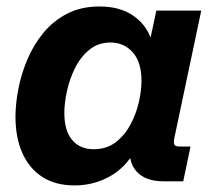

<svg xmlns="http://www.w3.org/2000/svg" viewBox="-20 -560 669 593"><path d="M210.4 12.7Q151.4 12.7 110.8 -13.4Q70.3 -39.6 49.1 -87.2Q27.8 -134.8 27.8 -199.2Q27.8 -238.8 36.6 -284.9Q45.4 -331.1 64.5 -376.2Q83.5 -421.4 114 -458.5Q144.5 -495.6 187.5 -517.8Q230.5 -540 287.6 -540Q353.5 -540 396 -508.5Q438.5 -477.1 452.1 -422.4L439.5 -418L462.9 -527.3H601.6L518.6 -134.3Q515.6 -119.1 518.6 -113.3Q521.5 -107.4 536.1 -107.4H568.4L545.9 0H485.4Q426.8 0 399.7 -32.7Q372.6 -65.4 384.3 -122.6L387.7 -141.6L408.2 -115.2Q377 -49.8 325 -18.6Q272.9 12.7 210.4 12.7ZM269.5 -99.1Q309.1 -99.1 337.2 -120.6Q365.2 -142.1 382.8 -175Q400.4 -208 408.7 -244.1Q417 -280.3 417 -310.1Q417 -368.2 389.9 -398.4Q362.8 -428.7 321.3 -428.7Q283.2 -428.7 256.1 -406.5Q229 -384.3 211.9 -350.1Q194.8 -315.9 186.8 -278.8Q178.7 -241.7 178.7 -211.4Q178.7 -156.2 202.9 -127.7Q227.1 -99.1 269.5 -99.1Z"/></svg>

Font: Schibsted Grotesk
Style: Bold Italic
Weight: 700
Italic angle: -12°
Designer: Bakken & Baeck AS, Henrik Kongsvoll
Foundry: Schibsted ASA
Version: Version 1.100;gftools[0.9.25]